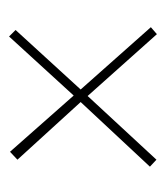

<svg xmlns="http://www.w3.org/2000/svg" viewBox="8 -410 358 413"><g transform="rotate(90 186.5 -203.0)"><path d="M172 -198 38 -349 53 -362 186 -213 323 -361 338 -347 199 -198 323 -62 306 -46 185 -183 58 -44 44 -58Z"/></g></svg>

Font: Genos Thin Thin
Style: Regular
Weight: 250
Version: Version 1.010